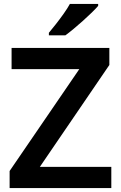

<svg xmlns="http://www.w3.org/2000/svg" viewBox="-20 -958 616 978"><path d="M547 0H29V-87L384 -606H39V-714H537V-627L183 -108H547ZM480 -928Q468 -914 447.5 -894Q427 -874 402.5 -852Q378 -830 354.5 -810.5Q331 -791 313 -778H229V-791Q245 -810 265 -835.5Q285 -861 304.5 -888.5Q324 -916 336 -938H480Z"/></svg>

Font: Noto Sans Armenian SemiBold
Style: Regular
Weight: 600
Designer: Monotype Design Team
Foundry: Monotype Imaging Inc.
Version: Version 2.007